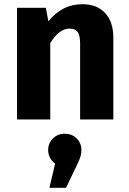

<svg xmlns="http://www.w3.org/2000/svg" viewBox="-20 -568 613 913"><path d="M519 -388V0H361V-361Q361 -401 348.5 -416.5Q336 -432 311 -432Q261 -432 219 -363V0H61V-531H198L210 -467Q244 -508 283.5 -528Q323 -548 372 -548Q441 -548 480 -506Q519 -464 519 -388ZM367 145Q367 164 361 181.5Q355 199 340 229L294 325H215L242 210Q209 184 209 145Q209 113 231.5 90.5Q254 68 288 68Q322 68 344.5 90Q367 112 367 145Z"/></svg>

Font: FiraGOUPP
Style: Bold
Weight: 700
Designer: bBox Type
Foundry: bBox Type GmbH
Version: Version 1.001